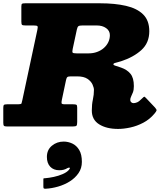

<svg xmlns="http://www.w3.org/2000/svg" viewBox="-50 -770 987 1169"><path d="M235.5 185.5Q235.5 223.5 255.8 245Q276 266.5 311 266.5Q326.5 266.5 338.5 263.2Q350.5 260 359.5 254Q369 249 374 251Q379 253 369.5 264.5Q356 279.5 331 290.2Q306 301 277.8 307Q249.5 313 226 315Q219.5 315.5 216.8 315.5Q214 315.5 214 322.5V365Q214 375.5 216.8 377.5Q219.5 379.5 229.5 379Q265.5 377 303.8 366Q342 355 374.8 334.5Q407.5 314 428 284.2Q448.5 254.5 448.5 215.5Q448.5 170 432.2 143Q416 116 390.5 104Q365 92 337.5 92Q296.5 92 266 117.2Q235.5 142.5 235.5 185.5ZM890 -77.5Q901 -90.5 903 -96.8Q905 -103 893.5 -115.5L841.5 -170.5Q831 -182 828 -181.2Q825 -180.5 815 -170.5Q797 -152 785 -147Q773 -142 763 -142Q755 -142 749 -147.5Q743 -153 743 -161Q743 -172 748.5 -182.8Q754 -193.5 759.5 -208.2Q765 -223 765 -246Q765 -296 744.2 -321Q723.5 -346 687 -358.5Q663.5 -367 652 -370Q640.5 -373 640.5 -378.5Q640.5 -384.5 652.2 -387.2Q664 -390 687 -397Q762.5 -421.5 810.8 -465.2Q859 -509 859 -580Q859 -645 821.8 -682Q784.5 -719 717 -734.5Q649.5 -750 559 -750H104Q89.5 -750 84.8 -747.5Q80 -745 80 -730.5V-638.5Q80 -622 84.5 -618.5Q89 -615 106 -615H154Q174.5 -615 178 -610.5Q181.5 -606 177.5 -588.5L86 -160.5Q83 -146 81 -140.5Q79 -135 60 -135H-7Q-22.5 -135 -26.2 -131Q-30 -127 -30 -112.5V-22.5Q-30 -8.5 -26 -4.2Q-22 0 -7.5 0H393Q411 0 415.5 -4.5Q420 -9 420 -27.5V-114.5Q420 -129.5 415 -132.2Q410 -135 395 -135H346Q326.5 -135 325 -141Q323.5 -147 326.5 -161.5L352 -282.5Q355 -296.5 360.2 -300.8Q365.5 -305 382 -305H419Q460.5 -305 482.8 -289.8Q505 -274.5 513.5 -255Q522 -235.5 522 -223Q522 -193 515.5 -163.8Q509 -134.5 509 -97Q509 -41 553.8 -13Q598.5 15 669 15Q703.5 15 743.8 6.2Q784 -2.5 822.5 -22.8Q861 -43 890 -77.5ZM417 -445Q395.5 -445 392.2 -449.8Q389 -454.5 392.5 -471.5L418 -590.5Q421.5 -606.5 427.8 -610.8Q434 -615 453 -615H539Q573.5 -615 596.2 -598.8Q619 -582.5 619 -556Q619 -533.5 609.5 -513.5Q600 -493.5 582.5 -478Q565 -462.5 541.2 -453.8Q517.5 -445 489 -445Z"/></svg>

Font: Besley Black
Style: Italic
Weight: 900
Italic angle: -13°
Designer: Owen Earl
Foundry: indestructible type*
Version: Version 2.001